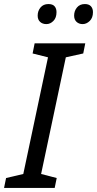

<svg xmlns="http://www.w3.org/2000/svg" viewBox="-40 -928 479 948"><path d="M-20 0 -10 -49 75 -69 197 -645 121 -664 131 -714H381L371 -664L285 -645L163 -69L240 -49L230 0ZM368 -809Q350 -809 338 -820Q326 -831 326 -851Q326 -874 340 -891Q354 -908 379 -908Q399 -908 409 -897Q419 -886 419 -868Q419 -840 403 -824.5Q387 -809 368 -809ZM189 -809Q170 -809 158 -820Q146 -831 146 -851Q146 -874 160 -891Q174 -908 199 -908Q220 -908 229.5 -897Q239 -886 239 -868Q239 -840 223.5 -824.5Q208 -809 189 -809Z"/></svg>

Font: BC Sans
Style: Italic
Weight: 400
Italic angle: -12°
Designer: Monotype Design Team
Designer: Province of B.C.
Foundry: Monotype Imaging Inc.
Version: Version 2.000;GOOG;noto-source:20170915:90ef993387c0